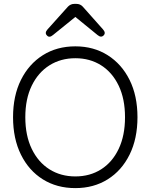

<svg xmlns="http://www.w3.org/2000/svg" viewBox="-20 -953 772 986"><path d="M367 13Q272 13 200 -32Q128 -77 87.5 -159Q47 -241 47 -351Q47 -461 87.5 -542.5Q128 -624 200 -669.5Q272 -715 367 -715Q461 -715 533 -669.5Q605 -624 645.5 -542.5Q686 -461 686 -351Q686 -241 645.5 -159Q605 -77 533 -32Q461 13 367 13ZM367 -47Q442 -47 499.5 -83.5Q557 -120 589.5 -188.5Q622 -257 622 -351Q622 -445 589.5 -513Q557 -581 499.5 -617.5Q442 -654 367 -654Q292 -654 234 -617.5Q176 -581 143 -513Q110 -445 110 -351Q110 -257 143 -188.5Q176 -120 234 -83.5Q292 -47 367 -47ZM329 -919Q343 -933 361 -933H373Q392 -933 405 -919L509 -802Q525 -784 512 -771Q499 -758 481 -773L367 -866L252 -773Q233 -757 221 -771Q208 -784 224 -802Z"/></svg>

Font: Zen Maru Gothic
Style: Regular
Weight: 400
Designer: Yoshimichi Ohira
Foundry: Positype
Version: Version 1.002